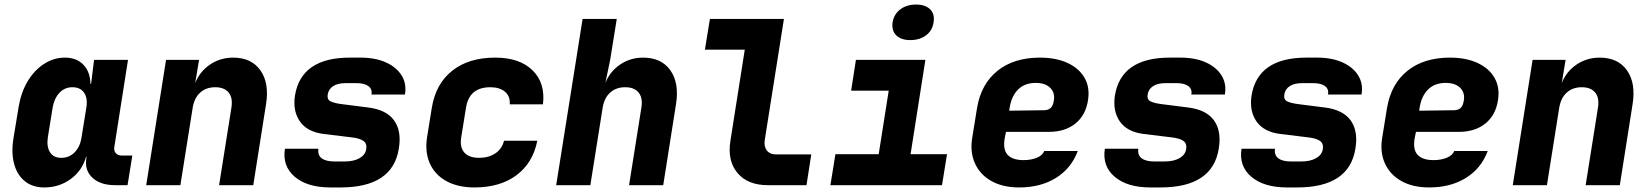

<svg xmlns="http://www.w3.org/2000/svg" viewBox="-20 -813 7240 843"><path d="M174 10Q123 10 89 -17.5Q55 -45 42 -93.5Q29 -142 39 -205L62 -345Q73 -409 102 -457Q131 -505 173.5 -532.5Q216 -560 265 -560Q316 -560 346 -529Q376 -498 377 -445H380L393 -550H542L482 -168Q479 -151 488.5 -140.5Q498 -130 515 -130H561L540 0H485Q421 0 386 -32.5Q351 -65 359 -117L360 -125H358Q341 -64 290.5 -27Q240 10 174 10ZM249 -120Q284 -120 308 -144.5Q332 -169 338 -210L359 -340Q366 -381 349.5 -405.5Q333 -430 298 -430Q264 -430 241 -405.5Q218 -381 211 -340L190 -210Q184 -169 199.5 -144.5Q215 -120 249 -120Z M622 0 709 -550H854L837 -448Q857 -499 902 -529.5Q947 -560 1004 -560Q1084 -560 1123.5 -504Q1163 -448 1148 -355L1092 0H942L996 -340Q1003 -383 984 -406.5Q965 -430 925 -430Q885 -430 859 -406.5Q833 -383 826 -340L772 0Z M1431 10Q1329 10 1274 -37Q1219 -84 1231 -160H1378Q1374 -132 1392.5 -118Q1411 -104 1449 -104H1493Q1533 -104 1558.5 -118.5Q1584 -133 1588 -158Q1592 -183 1575.5 -194.5Q1559 -206 1523 -210L1400 -225Q1329 -234 1297 -279.5Q1265 -325 1275 -393Q1302 -560 1516 -560H1563Q1628 -560 1674.5 -539Q1721 -518 1743.5 -481.5Q1766 -445 1758 -398H1611Q1615 -422 1597.5 -435Q1580 -448 1545 -448H1498Q1463 -448 1443 -435Q1423 -422 1419 -399Q1415 -376 1431.5 -368Q1448 -360 1479 -356L1597 -341Q1677 -331 1710.5 -284Q1744 -237 1731 -160Q1704 10 1475 10Z M2063 10Q1991 10 1940.5 -17.5Q1890 -45 1867.5 -95Q1845 -145 1855 -210L1876 -340Q1893 -445 1965.5 -502.5Q2038 -560 2154 -560Q2261 -560 2318 -504.5Q2375 -449 2364 -355H2218Q2221 -390 2197.5 -410Q2174 -430 2133 -430Q2040 -430 2026 -340L2005 -210Q1998 -167 2018.5 -143.5Q2039 -120 2084 -120Q2125 -120 2154.5 -139.5Q2184 -159 2193 -195H2339Q2320 -98 2248 -44Q2176 10 2063 10Z M2422 0 2538 -730H2688L2659 -550L2638 -449Q2658 -499 2702.5 -529.5Q2747 -560 2804 -560Q2884 -560 2923.5 -504Q2963 -448 2948 -355L2892 0H2742L2796 -340Q2803 -383 2784 -406.5Q2765 -430 2725 -430Q2685 -430 2659 -406.5Q2633 -383 2626 -340L2572 0Z M3351 0Q3263 0 3218 -53.5Q3173 -107 3187 -195L3250 -595H3075L3097 -730H3422L3338 -200Q3333 -171 3346.5 -153Q3360 -135 3387 -135H3542L3521 0Z M3626 0 3648 -136H3838L3882 -415H3717L3738 -550H4043L3978 -136H4138L4116 0ZM3977 -637Q3936 -637 3915 -658Q3894 -679 3899 -715Q3905 -751 3933 -772Q3961 -793 4002 -793Q4043 -793 4064 -772Q4085 -751 4079 -715Q4074 -679 4046 -658Q4018 -637 3977 -637Z M4455 10Q4383 10 4333 -18Q4283 -46 4260.5 -96Q4238 -146 4249 -210L4270 -340Q4288 -445 4360 -502.5Q4432 -560 4546 -560Q4617 -560 4667.5 -536.5Q4718 -513 4742 -471Q4766 -429 4757 -373Q4747 -307 4701.5 -270.5Q4656 -234 4585 -234H4397L4392 -210Q4382 -158 4403.5 -134Q4425 -110 4474 -110Q4506 -110 4531.5 -120Q4557 -130 4565 -150H4712Q4684 -74 4616.5 -32Q4549 10 4455 10ZM4411 -327 4564 -329Q4581 -329 4592 -338Q4603 -347 4607 -371Q4613 -406 4591 -427.5Q4569 -449 4528 -449Q4479 -449 4450 -420Q4421 -391 4413 -340Z M5031 10Q4929 10 4874 -37Q4819 -84 4831 -160H4978Q4974 -132 4992.5 -118Q5011 -104 5049 -104H5093Q5133 -104 5158.5 -118.5Q5184 -133 5188 -158Q5192 -183 5175.5 -194.5Q5159 -206 5123 -210L5000 -225Q4929 -234 4897 -279.5Q4865 -325 4875 -393Q4902 -560 5116 -560H5163Q5228 -560 5274.5 -539Q5321 -518 5343.5 -481.5Q5366 -445 5358 -398H5211Q5215 -422 5197.5 -435Q5180 -448 5145 -448H5098Q5063 -448 5043 -435Q5023 -422 5019 -399Q5015 -376 5031.5 -368Q5048 -360 5079 -356L5197 -341Q5277 -331 5310.5 -284Q5344 -237 5331 -160Q5304 10 5075 10Z M5631 10Q5529 10 5474 -37Q5419 -84 5431 -160H5578Q5574 -132 5592.5 -118Q5611 -104 5649 -104H5693Q5733 -104 5758.5 -118.5Q5784 -133 5788 -158Q5792 -183 5775.5 -194.5Q5759 -206 5723 -210L5600 -225Q5529 -234 5497 -279.5Q5465 -325 5475 -393Q5502 -560 5716 -560H5763Q5828 -560 5874.5 -539Q5921 -518 5943.5 -481.5Q5966 -445 5958 -398H5811Q5815 -422 5797.5 -435Q5780 -448 5745 -448H5698Q5663 -448 5643 -435Q5623 -422 5619 -399Q5615 -376 5631.5 -368Q5648 -360 5679 -356L5797 -341Q5877 -331 5910.5 -284Q5944 -237 5931 -160Q5904 10 5675 10Z M6255 10Q6183 10 6133 -18Q6083 -46 6060.5 -96Q6038 -146 6049 -210L6070 -340Q6088 -445 6160 -502.5Q6232 -560 6346 -560Q6417 -560 6467.5 -536.5Q6518 -513 6542 -471Q6566 -429 6557 -373Q6547 -307 6501.5 -270.5Q6456 -234 6385 -234H6197L6192 -210Q6182 -158 6203.5 -134Q6225 -110 6274 -110Q6306 -110 6331.5 -120Q6357 -130 6365 -150H6512Q6484 -74 6416.5 -32Q6349 10 6255 10ZM6211 -327 6364 -329Q6381 -329 6392 -338Q6403 -347 6407 -371Q6413 -406 6391 -427.5Q6369 -449 6328 -449Q6279 -449 6250 -420Q6221 -391 6213 -340Z M6622 0 6709 -550H6854L6837 -448Q6857 -499 6902 -529.5Q6947 -560 7004 -560Q7084 -560 7123.5 -504Q7163 -448 7148 -355L7092 0H6942L6996 -340Q7003 -383 6984 -406.5Q6965 -430 6925 -430Q6885 -430 6859 -406.5Q6833 -383 6826 -340L6772 0Z"/></svg>

Font: JetBrains Mono ExtraBold
Style: Italic
Weight: 800
Italic angle: -9°
Monospace: yes
Designer: Philipp Nurullin, Konstantin Bulenkov
Foundry: JetBrains
Version: Version 2.305; ttfautohint (v1.8.4.7-5d5b)